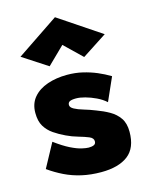

<svg xmlns="http://www.w3.org/2000/svg" viewBox="-116 -823 705 918"><g transform="rotate(-15 236.0 -364.5)"><path d="M81 -179 17 -61Q52 -36 91 -17Q130 2 174.5 12Q219 22 270 22Q356 22 403 -14Q450 -50 450 -130Q450 -172 432 -198Q414 -224 385 -240.5Q356 -257 323 -269Q293 -281 265.5 -289Q238 -297 220.5 -306.5Q203 -316 203 -328Q203 -340 212.5 -345Q222 -350 244 -350Q263 -350 288.5 -343Q314 -336 340.5 -323.5Q367 -311 387 -293L438 -408Q408 -426 376 -439.5Q344 -453 308 -461.5Q272 -470 231 -470Q178 -470 134 -455Q90 -440 64 -409.5Q38 -379 38 -333Q38 -292 53.5 -266.5Q69 -241 94.5 -223.5Q120 -206 150 -192Q177 -179 207 -170.5Q237 -162 257.5 -153.5Q278 -145 278 -129Q278 -116 268 -111.5Q258 -107 242 -107Q230 -107 208 -112Q186 -117 154.5 -132.5Q123 -148 81 -179ZM247 -614 333 -531 456 -611 247 -751 39 -611 162 -531Z"/></g></svg>

Font: Jost ExtraBold
Style: Regular
Weight: 800
Version: Version 3.710